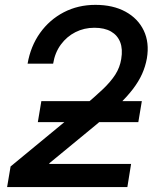

<svg xmlns="http://www.w3.org/2000/svg" viewBox="-20 -758 632 778"><path d="M8.8 0 22.9 -83.5 317.9 -326.7Q364.3 -365.7 396.5 -396.2Q428.7 -426.8 447.3 -455.8Q465.8 -484.9 471.2 -518.6Q478 -559.1 467 -587.2Q456.1 -615.2 429.7 -630.4Q403.3 -645.5 362.3 -645.5Q320.8 -645.5 285.6 -627.7Q250.5 -609.9 226.6 -577.4Q202.6 -544.9 195.3 -500H91.8Q104 -570.8 142.3 -624.5Q180.7 -678.2 238.5 -708.3Q296.4 -738.3 366.7 -738.3Q438 -738.3 488.5 -710.7Q539.1 -683.1 562.5 -634.3Q585.9 -585.4 575.2 -521.5Q569.3 -488.8 555.7 -458.3Q542 -427.7 518.1 -396.5Q494.1 -365.2 458 -330.6Q421.9 -295.9 371.1 -253.9L180.2 -96.7L179.7 -93.8H511.2L496.1 0ZM133.3 -263.2 147.5 -348.1H554.7L540.5 -263.2Z"/></svg>

Font: Inter 24pt Medium
Style: Italic
Weight: 500
Italic angle: -9.3988°
Designer: Rasmus Andersson
Foundry: rsms
Version: Version 4.001;git-66647c0bb